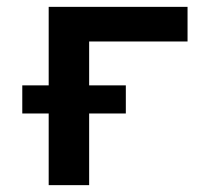

<svg xmlns="http://www.w3.org/2000/svg" viewBox="-20 -540 640 560"><path d="M122 0V-209H45V-291H122V-520H527V-419H240V-291H347V-209H240V0Z"/></svg>

Font: Iosevka Book
Style: Bold
Weight: 700
Designer: Belleve Invis
Foundry: Belleve Invis
Version: Version 28.0.7; ttfautohint (v1.8.3)